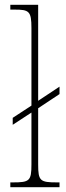

<svg xmlns="http://www.w3.org/2000/svg" viewBox="-20 -780 274 800"><path d="M23 0H228V-20H218C147 -20 139 -26 139 -95V-329L228 -388V-419L139 -360V-760H23V-740H40C101 -740 111 -734 111 -663V-340L33 -289V-260L111 -311V-95C111 -26 103 -20 33 -20H23Z"/></svg>

Font: Noto Serif Hebrew Condensed Thin
Style: Regular
Weight: 100
Width: 3
Designer: Monotype Design Team
Foundry: Monotype Imaging Inc.
Version: Version 2.004